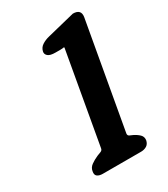

<svg xmlns="http://www.w3.org/2000/svg" viewBox="-143 -614 596 682"><g transform="rotate(-30 155.0 -273.0)"><path d="M232 0H75Q61 0 53 -6Q45 -12 48 -26Q50 -40 62.5 -49Q75 -58 91 -65Q99 -68 106.5 -71Q114 -74 115 -82L181 -455Q182 -459 177.5 -458Q173 -457 165 -457H145Q123 -457 114.5 -464.5Q106 -472 108 -482Q111 -497 124 -505.5Q137 -514 154 -518L267 -546Q301 -546 296 -515L219 -82Q218 -74 224.5 -71Q231 -68 238 -65Q252 -58 261 -49Q270 -40 268 -26Q265 -12 255 -6Q245 0 232 0Z"/></g></svg>

Font: Jura
Style: Bold Italic
Weight: 700
Designer: Ed Merritt
Foundry: Ten by Twenty
Version: Version 1.007